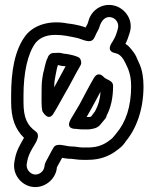

<svg xmlns="http://www.w3.org/2000/svg" viewBox="-20 -607 624 776"><path d="M270 -15C244 -15 209 -33 196 -10C184 10 175 30 165 47C163 50 162 55 161 58L159 69C156 86 138 101 118 98C101 95 85 77 88 56L90 45C93 27 99 14 110 -6C117 -20 149 -58 124 -76C90 -101 75 -130 75 -194V-222C75 -311 91 -390 124 -434C140 -453 165 -466 203 -466C236 -466 260 -460 290 -454C311 -450 347 -426 361 -454C364 -459 367 -467 369 -471L377 -486C381 -494 382 -497 383 -502C390 -521 404 -545 433 -536C449 -531 463 -512 456 -490L453 -479C450 -470 447 -461 444 -455L435 -439C432 -434 405 -400 447 -392C467 -388 479 -369 488 -350L498 -328C506 -307 510 -287 510 -258C510 -175 488 -113 451 -69C444 -61 438 -52 431 -46L415 -34C394 -20 371 -11 336 -11H313C299 -11 287 -15 270 -15ZM231 31C242 33 255 35 269 35C281 36 295 39 313 39H336C381 39 416 26 445 6L461 -6C473 -15 481 -24 490 -38C532 -89 560 -166 560 -258C560 -292 555 -323 544 -348L534 -370C530 -381 524 -391 516 -401C509 -410 501 -421 487 -430C494 -443 499 -458 504 -474C521 -527 485 -571 447 -583C395 -599 351 -566 339 -527L336 -517C335 -516 335 -513 334 -511L326 -496C318 -499 309 -502 300 -504C287 -507 274 -510 254 -512C184 -526 119 -508 84 -464C38 -404 25 -315 25 -222V-194C25 -130 41 -85 77 -50C63 -25 46 1 40 37L38 48C30 99 66 141 109 148C159 156 202 119 209 77L210 69C217 56 223 45 231 31ZM361 -88C379 -93 384 -102 385 -103C387 -105 390 -108 391 -110L406 -128C409 -131 411 -139 411 -140C428 -172 437 -212 437 -258V-260C437 -283 411 -283 399 -296C398 -297 377 -322 359 -291C339 -257 321 -221 302 -186L273 -137C270 -131 235 -86 288 -86C293 -86 300 -84 314 -84H336C344 -84 358 -87 361 -88ZM336 -134H330L346 -162C360 -188 373 -211 386 -236C385 -207 377 -181 366 -161C365 -160 365 -159 364 -157L349 -137C346 -134 342 -134 336 -134ZM277 -383C269 -385 254 -389 238 -390C231 -392 219 -395 205 -393H197C184 -393 175 -383 172 -372C167 -363 166 -356 162 -342L156 -316L155 -314L151 -290C148 -273 148 -244 148 -224V-194C148 -180 149 -168 151 -158C151 -158 176 -110 198 -151C202 -158 207 -166 211 -173L239 -223C263 -263 283 -305 305 -342C311 -352 308 -366 301 -373C297 -377 281 -382 277 -383ZM235 -340C237 -340 240 -340 245 -339C230 -311 215 -283 199 -254C199 -263 200 -274 201 -283L205 -305L210 -330C211 -335 213 -340 214 -344C218 -344 228 -340 235 -340Z"/></svg>

Font: Blanket
Style: BdOutline
Weight: 700
Foundry: Cannot Into Space Fonts
Version: Version 0.9